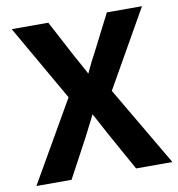

<svg xmlns="http://www.w3.org/2000/svg" viewBox="-76 -723 733 791"><g transform="rotate(-10 291.0 -327.0)"><path d="M246 -160C261 -191 275 -215 292 -251C309 -219 325 -190 341 -160L430 0H582L387 -332L570 -654H423L346 -503C332 -477 319 -452 304 -419C287 -450 273 -477 258 -503L178 -654H25L207 -337L13 0H160Z"/></g></svg>

Font: Falling Sky
Style: SeBd
Weight: 600
Designer: Paul D. Hunt
Foundry: Adobe Systems Incorporated
Version: Version 1.02